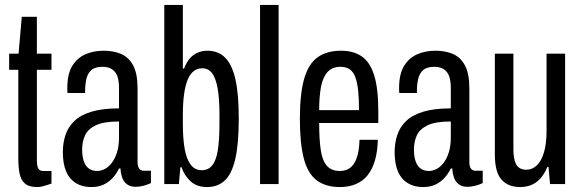

<svg xmlns="http://www.w3.org/2000/svg" viewBox="-20 -744 2355 776"><path d="M130 12Q97 12 80.5 -2.5Q64 -17 59 -43.5Q54 -70 54 -103V-462H17V-527H55L68 -676H129V-527H188V-462H129V-97Q129 -74 134.5 -63.5Q140 -53 154 -53H188V-2Q179 1 168.5 4.5Q158 8 148.5 10Q139 12 130 12Z M349 12Q322 12 300.5 3Q279 -6 264 -23.5Q249 -41 241.5 -68Q234 -95 234 -129Q234 -166 244.5 -198Q255 -230 280 -254.5Q305 -279 349.5 -292.5Q394 -306 461 -306V-389Q461 -417 454.5 -435.5Q448 -454 433 -464Q418 -474 395 -474Q364 -474 349 -460.5Q334 -447 329 -424.5Q324 -402 324 -375V-368H253Q252 -372 252 -377Q252 -382 252 -388Q252 -445 272 -477.5Q292 -510 325 -524.5Q358 -539 399 -539Q440 -539 470.5 -525.5Q501 -512 518.5 -479Q536 -446 536 -386V-88Q536 -71 542.5 -62.5Q549 -54 560 -54H590V-4Q577 2 561 6.5Q545 11 528 11Q507 11 493.5 1Q480 -9 474 -26Q468 -43 467 -63H461Q451 -42 435.5 -25Q420 -8 399 2Q378 12 349 12ZM373 -53Q388 -53 403.5 -61Q419 -69 432 -86Q445 -103 453 -128.5Q461 -154 461 -189V-253Q399 -253 367 -237.5Q335 -222 323.5 -196.5Q312 -171 312 -140Q312 -111 319 -91.5Q326 -72 339.5 -62.5Q353 -53 373 -53Z M817 12Q775 12 749.5 -12Q724 -36 714 -68H709L703 0H644V-724H719V-467H724Q733 -491 746 -506.5Q759 -522 777.5 -530.5Q796 -539 818 -539Q862 -539 890 -511Q918 -483 931.5 -423.5Q945 -364 945 -265Q945 -163 931 -102Q917 -41 888.5 -14.5Q860 12 817 12ZM795 -56Q822 -56 838 -76Q854 -96 860.5 -138Q867 -180 867 -245V-279Q867 -346 859.5 -387.5Q852 -429 837 -448.5Q822 -468 797 -468Q778 -468 763 -456.5Q748 -445 738.5 -422Q729 -399 724 -363.5Q719 -328 719 -279V-245Q719 -184 726.5 -142Q734 -100 751 -78Q768 -56 795 -56Z M1031 0V-724H1106V0Z M1354 12Q1295 12 1259 -16Q1223 -44 1207.5 -105Q1192 -166 1192 -263Q1192 -364 1209 -424.5Q1226 -485 1263 -512Q1300 -539 1359 -539Q1408 -539 1441.5 -516.5Q1475 -494 1492 -440.5Q1509 -387 1509 -294V-247H1270Q1270 -180 1276.5 -137Q1283 -94 1301.5 -73.5Q1320 -53 1353 -53Q1371 -53 1385 -59.5Q1399 -66 1409.5 -81Q1420 -96 1426 -120Q1432 -144 1433 -179H1507Q1506 -132 1495.5 -96Q1485 -60 1466 -36Q1447 -12 1418.5 0Q1390 12 1354 12ZM1270 -299H1431Q1431 -346 1427.5 -378.5Q1424 -411 1416 -432.5Q1408 -454 1393 -464Q1378 -474 1356 -474Q1322 -474 1303 -452Q1284 -430 1277 -391Q1270 -352 1270 -299Z M1690 12Q1663 12 1641.5 3Q1620 -6 1605 -23.5Q1590 -41 1582.5 -68Q1575 -95 1575 -129Q1575 -166 1585.5 -198Q1596 -230 1621 -254.5Q1646 -279 1690.5 -292.5Q1735 -306 1802 -306V-389Q1802 -417 1795.5 -435.5Q1789 -454 1774 -464Q1759 -474 1736 -474Q1705 -474 1690 -460.5Q1675 -447 1670 -424.5Q1665 -402 1665 -375V-368H1594Q1593 -372 1593 -377Q1593 -382 1593 -388Q1593 -445 1613 -477.5Q1633 -510 1666 -524.5Q1699 -539 1740 -539Q1781 -539 1811.5 -525.5Q1842 -512 1859.5 -479Q1877 -446 1877 -386V-88Q1877 -71 1883.5 -62.5Q1890 -54 1901 -54H1931V-4Q1918 2 1902 6.5Q1886 11 1869 11Q1848 11 1834.5 1Q1821 -9 1815 -26Q1809 -43 1808 -63H1802Q1792 -42 1776.5 -25Q1761 -8 1740 2Q1719 12 1690 12ZM1714 -53Q1729 -53 1744.5 -61Q1760 -69 1773 -86Q1786 -103 1794 -128.5Q1802 -154 1802 -189V-253Q1740 -253 1708 -237.5Q1676 -222 1664.5 -196.5Q1653 -171 1653 -140Q1653 -111 1660 -91.5Q1667 -72 1680.5 -62.5Q1694 -53 1714 -53Z M2082 12Q2034 12 2007 -18Q1980 -48 1980 -120V-527H2055V-139Q2055 -122 2057.5 -107Q2060 -92 2065.5 -81Q2071 -70 2081.5 -64Q2092 -58 2108 -58Q2131 -58 2149.5 -75.5Q2168 -93 2178.5 -128Q2189 -163 2189 -216V-527H2264V0H2203L2197 -69H2192Q2180 -40 2163.5 -22Q2147 -4 2126.5 4Q2106 12 2082 12Z"/></svg>

Font: Archivo ExtraCondensed
Style: Regular
Weight: 400
Width: 2
Designer: Hector Gatti
Foundry: Omnibus-Type
Version: Version 2.001